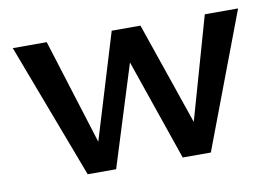

<svg xmlns="http://www.w3.org/2000/svg" viewBox="-54 -501 837 585"><g transform="rotate(-10 364.5 -209.0)"><path d="M610 -418H713L555 0H468L360 -313L262 0H174L16 -418H121L223 -92L322 -418H411L520 -101Z"/></g></svg>

Font: EauTest Semibold
Style: Regular
Weight: 600
Designer: Christian Thalmann (Catharsis Fonts)
Version: Version 0.001;PS 000.001;hotconv 1.0.88;makeotf.lib2.5.64775